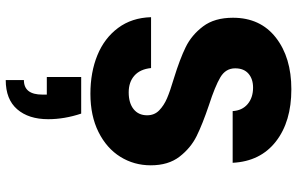

<svg xmlns="http://www.w3.org/2000/svg" viewBox="-208 -544 1062 687"><g transform="rotate(90 323.5 -201.0)"><path d="M42 -210H224Q228 -171 251 -150.5Q274 -130 311 -130Q349 -130 371 -147.5Q393 -165 393 -196Q393 -222 375.5 -239Q358 -256 332.5 -267Q307 -278 260 -292Q192 -313 149 -334Q106 -355 75 -396Q44 -437 44 -503Q44 -601 115 -656.5Q186 -712 300 -712Q416 -712 487 -656.5Q558 -601 563 -502H378Q376 -536 353 -555.5Q330 -575 294 -575Q263 -575 244 -558.5Q225 -542 225 -511Q225 -477 257 -458Q289 -439 357 -417Q425 -394 467.5 -373Q510 -352 541 -312Q572 -272 572 -209Q572 -149 541.5 -100Q511 -51 453 -22Q395 7 316 7Q239 7 178 -18Q117 -43 80.5 -92Q44 -141 42 -210ZM407 158Q407 228 371.5 269Q336 310 267 310V245Q319 245 319 179V163H256V40H387Q407 100 407 158Z"/></g></svg>

Font: Poppins A&M
Style: Bold-A&M
Weight: 700
Designer: Ninad Kale (Devanagari), Jonny Pinhorn (Latin)
Foundry: Indian Type Foundry
Version: 4.004